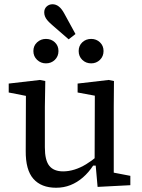

<svg xmlns="http://www.w3.org/2000/svg" viewBox="-20 -871 668 903"><path d="M244 12Q174 12 137 -30Q100 -72 101 -162L102 -448L133 -414L21 -436V-478L168 -495L193 -490L191 -369V-178Q191 -117 212 -91Q233 -65 277 -65Q303 -65 330.5 -73.5Q358 -82 385 -98.5Q412 -115 438 -137L446 -92H418Q397 -60 370 -36.5Q343 -13 311.5 -0.5Q280 12 244 12ZM439 8 429 -105 425 -106 426 -421 345 -436V-478L491 -495L516 -490L515 -369V-59L593 -44V0ZM196 -573Q172 -573 154.5 -589.5Q137 -606 137 -631Q137 -656 154.5 -672Q172 -688 196 -688Q221 -688 238 -672Q255 -656 255 -631Q255 -606 238 -589.5Q221 -573 196 -573ZM303 -686 220 -758Q209 -768 202 -776.5Q195 -785 191.5 -794Q188 -803 188 -813Q188 -830 199.5 -840.5Q211 -851 227 -851Q243 -851 256.5 -840.5Q270 -830 282 -808L335 -711ZM409 -573Q384 -573 367 -589.5Q350 -606 350 -631Q350 -656 367 -672Q384 -688 409 -688Q433 -688 450 -672Q467 -656 467 -631Q467 -606 450 -589.5Q433 -573 409 -573Z"/></svg>

Font: Source Serif 4
Style: Regular
Weight: 400
Designer: Frank Grießhammer
Foundry: Adobe Systems Incorporated
Version: Version 4.004;hotconv 1.0.116;makeotfexe 2.5.65601